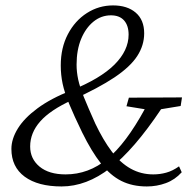

<svg xmlns="http://www.w3.org/2000/svg" viewBox="-20 -672 706 699"><path d="M204.1 6.8Q118.2 6.8 69.8 -28.8Q21.5 -64.5 21.5 -129.9Q21.5 -166 44.9 -204.1Q68.4 -242.2 116.7 -277.8Q165 -313.5 239.3 -342.8Q345.7 -385.7 397 -437Q448.2 -488.3 448.2 -545.9Q448.2 -579.1 431.6 -597.7Q415 -616.2 383.8 -616.2Q348.6 -616.2 320.3 -593.3Q292 -570.3 275.4 -530.3Q258.8 -490.2 258.8 -436.5Q258.8 -410.2 264.6 -382.8Q270.5 -355.5 285.6 -317.9Q300.8 -280.3 327.1 -221.7Q355.5 -162.1 386.7 -120.6Q418 -79.1 455.6 -58.1Q493.2 -37.1 538.1 -37.1Q562.5 -37.1 585.4 -43.5Q608.4 -49.8 631.8 -66.4L641.6 -44.9Q617.2 -17.6 584 -5.4Q550.8 6.8 514.6 6.8Q461.9 6.8 421.9 -13.2Q381.8 -33.2 347.7 -76.7Q313.5 -120.1 279.3 -189.5Q249 -252 231.9 -293.5Q214.8 -335 208 -367.2Q201.2 -399.4 201.2 -433.6Q201.2 -498 227.1 -547.4Q252.9 -596.7 296.4 -624.5Q339.8 -652.3 391.6 -652.3Q443.4 -652.3 474.1 -626Q504.9 -599.6 504.9 -550.8Q504.9 -506.8 479.5 -467.8Q454.1 -428.7 396.5 -390.1Q338.9 -351.6 242.2 -307.6Q163.1 -271.5 126.5 -230Q89.8 -188.5 89.8 -138.7Q89.8 -93.8 124 -65.4Q158.2 -37.1 218.8 -37.1Q302.7 -37.1 370.6 -93.3Q438.5 -149.4 506.8 -274.4L440.4 -285.2L449.2 -316.4L642.6 -317.4L637.7 -286.1L566.4 -274.4Q467.8 -127 381.3 -60.1Q294.9 6.8 204.1 6.8Z"/></svg>

Font: Crimson Pro ExtraLight
Style: Italic
Weight: 250
Italic angle: -12°
Designer: Jacques Le Bailly
Foundry: Baron von Fonthausen
Version: Version 1.003